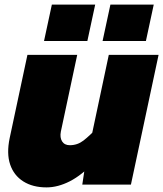

<svg xmlns="http://www.w3.org/2000/svg" viewBox="-20 -801 708 833"><path d="M315 -563 244 -230Q239 -204 249.5 -187.5Q260 -171 283 -171Q316 -171 342.5 -191.5Q369 -212 410 -255L391 -100Q335 -41 283 -14.5Q231 12 182 12Q122 12 81 -14Q40 -40 24 -87.5Q8 -135 22 -202L99 -563ZM668 -563 548 0H337L348 -73L452 -563ZM425 -623 459 -781H647L613 -623ZM171 -623 205 -781H393L359 -623Z"/></svg>

Font: Azeret Mono Thin Black
Style: Italic
Weight: 900
Italic angle: -12°
Version: Version 1.002